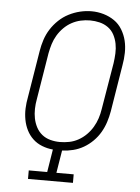

<svg xmlns="http://www.w3.org/2000/svg" viewBox="-53 -788 606 830"><g transform="rotate(5 250.0 -373.0)"><path d="M100 0V-37H180L196 -136Q172 -138 149 -147Q126 -156 109 -172Q92 -188 81.5 -209Q71 -230 66.5 -254Q62 -278 63 -303Q64 -328 69 -353L102 -555Q106 -580 114 -604.5Q122 -629 136 -651Q150 -673 169.5 -691.5Q189 -710 212.5 -722Q236 -734 261 -740Q286 -746 311 -746Q338 -746 363.5 -738.5Q389 -731 410 -716.5Q431 -702 444.5 -679.5Q458 -657 464 -632Q470 -607 469.5 -579.5Q469 -552 464 -525L431 -322Q427 -299 419.5 -275.5Q412 -252 399.5 -230.5Q387 -209 369 -191Q351 -173 329.5 -160.5Q308 -148 284 -142Q260 -136 236 -135L220 -37H295V0ZM223 -171Q243 -171 263.5 -175Q284 -179 303 -189.5Q322 -200 337.5 -215.5Q353 -231 364 -249.5Q375 -268 381.5 -288Q388 -308 391 -328L425 -531Q428 -552 429 -573.5Q430 -595 426 -615.5Q422 -636 412.5 -654Q403 -672 386.5 -684Q370 -696 349.5 -701Q329 -706 308 -706Q287 -706 267 -701.5Q247 -697 228.5 -687Q210 -677 194.5 -661.5Q179 -646 168 -627.5Q157 -609 151 -589.5Q145 -570 141 -549L108 -347Q104 -326 103.5 -304.5Q103 -283 107 -263Q111 -243 120.5 -225Q130 -207 145.5 -194.5Q161 -182 181.5 -176.5Q202 -171 223 -171Z"/></g></svg>

Font: Iosevka Slab XLtObl
Style: Regular
Weight: 200
Italic angle: -9°
Monospace: yes
Designer: Belleve Invis
Foundry: Belleve Invis
Version: Version 11.1.1; ttfautohint (v1.8.3)